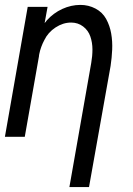

<svg xmlns="http://www.w3.org/2000/svg" viewBox="-24 -558 544 783"><path d="M259 205 348 -301Q353 -329 353 -356.5Q353 -384 344.5 -409Q336 -434 315 -450Q294 -466 266 -466Q233 -466 202.5 -446Q172 -426 157 -395Q142 -367 136 -337L135 -331V-329L77 0H-4L89 -530H170L158 -464Q163 -469 167 -475Q194 -505 230 -521.5Q266 -538 304 -538Q337 -538 365.5 -523Q394 -508 409 -480.5Q424 -453 429.5 -421Q435 -389 433.5 -355.5Q432 -322 427 -289L339 205Z"/></svg>

Font: Iosevka SS08
Style: Italic
Weight: 400
Italic angle: -10°
Monospace: yes
Designer: Belleve Invis
Foundry: Belleve Invis
Version: 2.1.0; ttfautohint (v1.8.2)